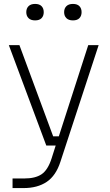

<svg xmlns="http://www.w3.org/2000/svg" viewBox="-20 -755 561 979"><path d="M44 155H104Q160 155 192 133.5Q224 112 243 53L264 -13H216L25 -525H79L251 -60H280L430 -525H483L288 70Q265 141 218 172.5Q171 204 100 204H44ZM114 -693Q114 -712 125.5 -723.5Q137 -735 159 -735Q181 -735 192 -723.5Q203 -712 203 -693Q203 -674 192 -662.5Q181 -651 159 -651Q137 -651 125.5 -662.5Q114 -674 114 -693ZM307 -693Q307 -712 318.5 -723.5Q330 -735 352 -735Q374 -735 385 -723.5Q396 -712 396 -693Q396 -674 385 -662.5Q374 -651 352 -651Q330 -651 318.5 -662.5Q307 -674 307 -693Z"/></svg>

Font: Sora-SIA ExtraLight
Style: Regular
Weight: 200
Designer: Jonathan Barnbrook, Julián Moncada
Foundry: Barnbrook Fonts
Version: Version 2.000